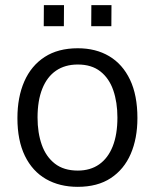

<svg xmlns="http://www.w3.org/2000/svg" viewBox="-20 -714 600 744"><path d="M281 10Q211 10 158.2 -20.2Q105.5 -50.5 76.5 -110Q47.5 -169.5 47.5 -256.5Q47.5 -337.5 74.2 -398.5Q101 -459.5 153 -493.2Q205 -527 281.5 -527Q351.5 -527 403.2 -496.2Q455 -465.5 483.8 -405.2Q512.5 -345 512.5 -256.5Q512.5 -177.5 486.5 -117.5Q460.5 -57.5 409.2 -23.8Q358 10 281 10ZM281.5 -53Q330 -53 364.2 -77Q398.5 -101 416.8 -147Q435 -193 435 -258.5Q435 -317.5 419 -364Q403 -410.5 369 -437.2Q335 -464 281.5 -464Q232 -464 197.2 -440.2Q162.5 -416.5 144 -370.5Q125.5 -324.5 125.5 -258.5Q125.5 -199.5 141.8 -153.2Q158 -107 192.5 -80Q227 -53 281.5 -53ZM333.5 -612.5 334 -694H412L411.5 -612.5ZM149.5 -612.5 150 -694H228L227.5 -612.5Z"/></svg>

Font: Public Sans Light
Style: Regular
Weight: 300
Designer: The Public Sans Project Authors: Dan O. Williams and USWDS (Libre Franklin designed by Pablo Impallari and Rodrigo Fuenz
Version: Version 1.007